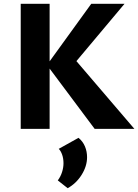

<svg xmlns="http://www.w3.org/2000/svg" viewBox="-20 -678 727 1010"><path d="M478 0 227 -336 460 -658H635L348 -316L355 -388L687 0ZM89 0V-658H241V0ZM336 312 284 271Q299 251 306.5 227Q314 203 314 181Q314 156 307 136Q300 116 289 105L393 47Q416 66 427 92.5Q438 119 438 149Q438 196 409.5 241.5Q381 287 336 312Z"/></svg>

Font: Ysabeau Infant ExtraBold
Style: Regular
Weight: 800
Designer: Christian Thalmann (Catharsis Fonts)
Version: Version 2.001;gftools[0.9.30]; featfreeze: ss01,ss02,lnum